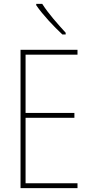

<svg xmlns="http://www.w3.org/2000/svg" viewBox="-20 -971 472 991"><path d="M198 -951H167V-944C201 -894 259 -833 302 -793H319V-802C279 -846 231 -899 198 -951ZM380 0V-25H112V-363H364V-388H112V-689H380V-714H86V0Z"/></svg>

Font: Noto Sans Malayalam Condensed Thin
Style: Regular
Weight: 100
Width: 3
Designer: Jelle Bosma - Monotype Design Team
Foundry: Monotype Imaging Inc.
Version: Version 2.104